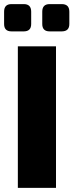

<svg xmlns="http://www.w3.org/2000/svg" viewBox="-23 -916 358 936"><path d="M33 -896H93Q129 -896 129 -859V-799Q129 -763 93 -763H33Q-3 -763 -3 -799V-859Q-3 -896 33 -896ZM219 -896H278Q315 -896 315 -859V-799Q315 -763 278 -763H219Q183 -763 183 -799V-859Q183 -896 219 -896ZM250 0H64V-690H250Z"/></svg>

Font: Exo 2.0 Extra Bold
Style: Regular
Weight: 800
Designer: Natanael Gama
Version: Version 1.001;PS 001.001;hotconv 1.0.70;makeotf.lib2.5.58329